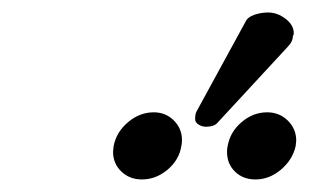

<svg xmlns="http://www.w3.org/2000/svg" viewBox="-20 -806 492 306"><path d="M407.2 -786.1Q421.9 -786.1 435.1 -776.1Q448.2 -766.1 448.2 -752.9Q448.2 -750 446.8 -749Q446.8 -739.7 439 -731.9L326.2 -609.9Q320.8 -604 308.1 -604Q302.2 -604 296.6 -607.4Q291 -610.8 291 -616.2Q291 -624 293 -627.9L371.1 -771Q374.5 -778.8 385.5 -782.5Q396.5 -786.1 407.2 -786.1ZM342.8 -573.2Q346.7 -595.7 365 -611.3Q383.3 -627 405.8 -627Q425.3 -627 438.7 -613.8Q452.1 -600.6 452.1 -582Q452.1 -580.6 451.7 -577.6Q451.2 -574.7 451.2 -573.2Q446.3 -551.3 427.7 -535.6Q409.2 -520 387.2 -520Q367.2 -520 354.5 -532.5Q341.8 -544.9 341.8 -564Q341.8 -569.8 342.8 -573.2ZM161.1 -573.2Q165.5 -595.7 184.1 -611.3Q202.6 -627 225.1 -627Q244.1 -627 257.1 -614Q270 -601.1 270 -583Q270 -576.2 269 -573.2Q265.6 -551.3 247.1 -535.6Q228.5 -520 206.1 -520Q186.5 -520 173.3 -532.7Q160.2 -545.4 160.2 -564Q160.2 -565.4 160.6 -568.4Q161.1 -571.3 161.1 -573.2Z"/></svg>

Font: Linux Libertine
Style: Bold Italic
Weight: 700
Italic angle: -11.5°
Designer: Philipp H. Poll
Foundry: Philipp H. Poll
Version: Version 4.0.5